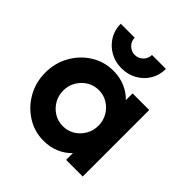

<svg xmlns="http://www.w3.org/2000/svg" viewBox="-168 -719 851 851"><g transform="rotate(45 257.0 -293.5)"><path d="M233.3 11.1Q175.7 11.1 128.5 -18.8Q81.2 -48.6 53.1 -98.3Q25 -147.9 25 -208.3Q25 -268.8 53.1 -318.8Q81.2 -368.8 128.5 -398.3Q175.7 -427.8 233.3 -427.8Q273.6 -427.8 306.9 -413.5Q340.3 -399.3 363.9 -374.3V-416.7H468.1V0H363.9V-42.4Q340.3 -17.4 306.9 -3.1Q273.6 11.1 233.3 11.1ZM247.9 -95.1Q278.5 -95.1 303.5 -110.4Q328.5 -125.7 343.4 -151.4Q358.3 -177.1 358.3 -208.3Q358.3 -239.6 343.4 -265.3Q328.5 -291 303.5 -306.2Q278.5 -321.5 247.9 -321.5Q217.4 -321.5 192.4 -306.2Q167.4 -291 152.4 -265.3Q137.5 -239.6 137.5 -208.3Q137.5 -177.1 152.4 -151.4Q167.4 -125.7 192.4 -110.4Q217.4 -95.1 247.9 -95.1ZM250 -460.4Q210.4 -460.4 178.5 -478.5Q146.5 -496.5 127.4 -527.8Q108.3 -559 108.3 -597.9H195.8Q195.8 -575.7 212.2 -559.7Q228.5 -543.8 250 -543.8Q272.2 -543.8 288.2 -559.7Q304.2 -575.7 304.2 -597.9H391.7Q391.7 -558.3 372.9 -527.4Q354.2 -496.5 322.2 -478.5Q290.3 -460.4 250 -460.4Z"/></g></svg>

Font: co2trust
Style: Bold
Weight: 700
Designer: Kristian Moeller
Foundry: Dicotype
Version: Version 1.000